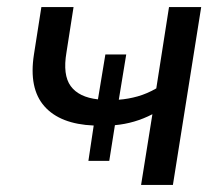

<svg xmlns="http://www.w3.org/2000/svg" viewBox="-20 -523 627 543"><path d="M379 0 411 -200Q361 -174 305 -169L289 -68H230L245 -168Q150 -172 105.5 -222.5Q61 -273 76 -369L97 -503H188L168 -375Q157 -311 180 -279.5Q203 -248 257 -242L278 -369H337L316 -241Q343 -243 369.5 -250.5Q396 -258 422 -273L458 -503H549L469 0Z"/></svg>

Font: Mulish Medium
Style: Italic
Weight: 500
Italic angle: -9°
Designer: Vernon Adams
Foundry: Vernon Adams
Version: Version 3.603; ttfautohint (v1.8.3)